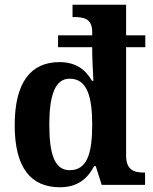

<svg xmlns="http://www.w3.org/2000/svg" viewBox="-20 -780 646 810"><path d="M233 10C305 10 348 -24 377 -79H384L409 0H592V-52H587C545 -52 512 -63 512 -124V-581H593V-631H512V-760H286V-708H293C334 -708 369 -701 369 -645V-631H225V-581H369V-559C369 -530 374 -444 374 -439H368C342 -485 301 -518 231 -518C111 -518 42 -434 42 -252C42 -71 111 10 233 10ZM274 -62C212 -62 188 -126 188 -253C188 -378 212 -448 274 -448C346 -448 369 -376 369 -254C369 -129 346 -62 274 -62Z"/></svg>

Font: Noto Serif Bengali SemiCondensed
Style: Bold
Weight: 700
Width: 4
Designer: Juan Bruce, Universal Thirst, Indian Type Foundry and the Monotype Design Team.
Foundry: Monotype Imaging Inc.
Version: Version 2.003